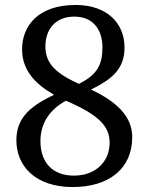

<svg xmlns="http://www.w3.org/2000/svg" viewBox="-20 -744 599 774"><path d="M273 10C419 10 513 -64 513 -191C513 -278 446 -336 347 -383C428 -423 482 -464 482 -552C482 -652 410 -724 285 -724C131 -724 69 -637 69 -545C69 -461 122 -405 198 -362C111 -320 46 -275 46 -179C46 -74 123 10 273 10ZM298 -406C209 -447 163 -485 163 -557C163 -626 204 -677 279 -677C363 -677 393 -615 393 -554C393 -484 373 -443 298 -406ZM278 -36C189 -36 143 -92 143 -175C143 -250 183 -304 246 -338C375 -282 422 -237 422 -169C422 -92 365 -36 278 -36Z"/></svg>

Font: Noto Fangsong KSS Rotated
Style: Regular
Weight: 400
Designer: LIU Zhao, ZHANG Congyu, Kushim JIANG
Foundry: Guyu Beijing Co. Ltd.
Version: Version 1.000;November 16, 2022;FontCreator 11.5.0.2427 64-b